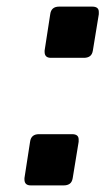

<svg xmlns="http://www.w3.org/2000/svg" viewBox="-20 -559 319 581"><path d="M73 2Q54 2 54 -16Q54 -17 54 -18Q54 -19 54 -20L71 -130Q74 -153 98 -153H198Q218 -153 218 -137Q218 -136 218 -134Q218 -132 218 -130L200 -20Q198 -8 191 -3Q184 2 173 2ZM134 -384Q115 -384 115 -402Q115 -403 115 -404Q115 -405 115 -406L132 -516Q135 -539 159 -539H259Q279 -539 279 -523Q279 -522 279 -520Q279 -518 279 -516L261 -406Q259 -394 252 -389Q245 -384 234 -384Z"/></svg>

Font: Exo Thin ExtraBold
Style: Italic
Weight: 800
Italic angle: -9°
Version: Version 2.000